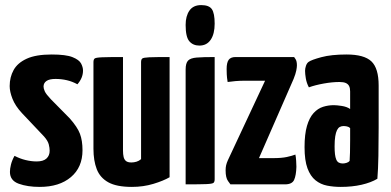

<svg xmlns="http://www.w3.org/2000/svg" viewBox="-20 -724 1534 754"><path d="M136 10Q88 10 53.5 -2.5Q19 -15 19 -49Q19 -61 23 -77.5Q27 -94 37 -112Q58 -101 80.5 -95.5Q103 -90 124 -90Q150 -90 162.5 -101.5Q175 -113 175 -132Q175 -143 171.5 -157Q168 -171 153 -188L66 -280Q40 -308 29 -336Q18 -364 18 -386Q18 -421 33.5 -449Q49 -477 85 -493.5Q121 -510 183 -510Q239 -510 265 -499.5Q291 -489 298.5 -474.5Q306 -460 306 -447Q306 -418 284 -393Q264 -404 242.5 -409Q221 -414 198 -414Q174 -414 162.5 -406Q151 -398 151 -384Q151 -376 156 -365Q161 -354 180 -334L254 -259Q284 -225 294 -198.5Q304 -172 304 -134Q304 -67 258.5 -28.5Q213 10 136 10Z M498 10Q438 10 405.5 -8Q373 -26 360 -59.5Q347 -93 347 -140V-480Q347 -490 351.5 -494Q356 -498 380.5 -499Q405 -500 463 -500V-133Q463 -118 465.5 -107.5Q468 -97 475 -91.5Q482 -86 496 -86Q506 -86 516 -89Q526 -92 534 -99V-480Q534 -490 538.5 -494Q543 -498 566 -499Q589 -500 646 -500V-28Q622 -14 582.5 -2Q543 10 498 10Z M709 0V-451Q709 -476 718.5 -486Q728 -496 752.5 -498Q777 -500 823 -500V-20Q823 -10 818.5 -6Q814 -2 790 -1Q766 0 709 0ZM763 -545Q738 -545 723.5 -562Q709 -579 709 -626Q709 -661 724 -682.5Q739 -704 770 -704Q801 -704 812 -688Q823 -672 823 -631Q823 -591 807.5 -568Q792 -545 763 -545Z M885 0Q885 0 875.5 -13Q866 -26 866 -55Q866 -66 868 -75Q870 -84 875 -95L1021 -407H940Q922 -407 904.5 -405.5Q887 -404 874 -402Q871 -419 870.5 -432.5Q870 -446 870 -453Q870 -478 878 -489Q886 -500 905 -500H1135Q1135 -500 1140.5 -492Q1146 -484 1146 -467Q1146 -460 1143.5 -447Q1141 -434 1133 -414L997 -103H1052Q1086 -103 1106.5 -107.5Q1127 -112 1140 -117Q1142 -108 1143 -93Q1144 -78 1144 -69Q1143 -35 1135 -17.5Q1127 0 1099 0Z M1318 10Q1290 10 1264.5 5Q1239 0 1219 -16Q1199 -32 1187.5 -63Q1176 -94 1176 -146Q1176 -197 1185.5 -229.5Q1195 -262 1211.5 -280Q1228 -298 1248.5 -304.5Q1269 -311 1291 -311Q1302 -311 1322 -308Q1342 -305 1355 -296Q1355 -296 1355 -307.5Q1355 -319 1355 -335Q1355 -351 1355 -365Q1355 -378 1351 -386Q1347 -394 1338 -398Q1329 -402 1313 -402Q1285 -402 1251.5 -396Q1218 -390 1193 -381Q1184 -398 1181 -416Q1178 -434 1178 -446Q1178 -455 1181.5 -465.5Q1185 -476 1192 -481Q1203 -489 1242 -499.5Q1281 -510 1341 -510Q1410 -510 1438.5 -483Q1467 -456 1467 -388V-341Q1467 -284 1467 -224Q1467 -164 1466 -111.5Q1465 -59 1462 -22Q1437 -7 1400 1.5Q1363 10 1318 10ZM1326 -82Q1333 -82 1341 -84.5Q1349 -87 1353 -92Q1354 -103 1354.5 -125.5Q1355 -148 1355 -174Q1355 -200 1355 -221Q1350 -226 1342.5 -227.5Q1335 -229 1329 -229Q1321 -229 1314.5 -225.5Q1308 -222 1303.5 -213Q1299 -204 1296.5 -188.5Q1294 -173 1294 -149Q1294 -131 1295.5 -118.5Q1297 -106 1300.5 -97.5Q1304 -89 1310.5 -85.5Q1317 -82 1326 -82Z"/></svg>

Font: Yanone Kaffeesatz
Style: Bold
Weight: 700
Designer: Yanone (Cyrillic: Daniel Pouzeot, Huerta Tipografica, and Cyreal)
Foundry: Yanone
Version: Version 2.003